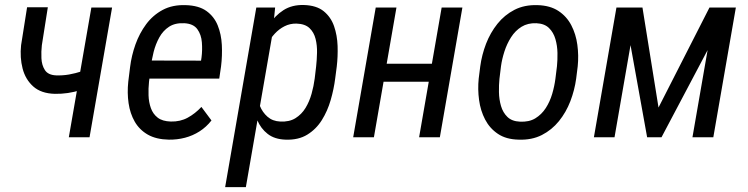

<svg xmlns="http://www.w3.org/2000/svg" viewBox="-20 -559 3046 782"><path d="M436.5 -528.3 344.7 0H260.3L352.1 -528.3ZM363.3 -285.6 357.9 -210.9Q333.5 -200.2 308.1 -192.1Q282.7 -184.1 256.6 -180.2Q230.5 -176.3 203.6 -176.8Q147.5 -178.2 115.5 -206.8Q83.5 -235.4 72 -280Q60.5 -324.7 65.9 -375L90.3 -529.3H174.8L150.4 -374.5Q147.5 -349.6 148.7 -321.8Q149.9 -293.9 162.8 -273.7Q175.8 -253.4 208.5 -252Q235.4 -251 261.5 -255.6Q287.6 -260.3 313 -268.6Q338.4 -276.9 363.3 -285.6Z M667.5 9.8Q616.2 8.8 582 -10.7Q547.9 -30.3 528.8 -63.5Q509.8 -96.7 503.7 -138.7Q497.6 -180.7 502.4 -226.1L509.8 -285.6Q515.6 -332.5 531.7 -377.9Q547.9 -423.3 575.2 -460.2Q602.5 -497.1 642.6 -518.6Q682.6 -540 736.3 -538.1Q789.6 -536.6 820.8 -514.2Q852.1 -491.7 866.7 -455.6Q881.3 -419.4 883.5 -376Q885.7 -332.5 880.4 -289.1L873 -238.8H552.2L565.4 -312.5L798.8 -312L800.8 -325.2Q804.7 -355 802.2 -386.5Q799.8 -418 783.7 -440.2Q767.6 -462.4 731 -464.4Q693.4 -466.3 668.7 -450.2Q644 -434.1 628.9 -406.7Q613.8 -379.4 605.7 -347.4Q597.7 -315.4 594.2 -285.6L586.9 -225.6Q584 -198.7 585 -170.7Q585.9 -142.6 594.5 -118.7Q603 -94.7 622.3 -79.8Q641.6 -64.9 675.8 -64Q713.9 -63 744.4 -79.6Q774.9 -96.2 800.3 -123.5L841.3 -68.4Q820.3 -41.5 792.7 -23.9Q765.1 -6.3 733.4 2Q701.7 10.3 667.5 9.8Z M1089.8 -421.4 981.4 203.1H897L1023.9 -528.3H1100.6ZM1351.6 -288.1 1345.2 -239.3Q1339.8 -196.3 1326.9 -151.6Q1314 -106.9 1290.8 -69.8Q1267.6 -32.7 1231.4 -10.5Q1195.3 11.7 1143.1 9.8Q1098.1 8.3 1070.1 -13.7Q1042 -35.6 1027.6 -70.3Q1013.2 -105 1008.8 -144.8Q1004.4 -184.6 1007.3 -221.2L1017.6 -296.4Q1024.4 -336.4 1038.6 -379.2Q1052.7 -421.9 1076.2 -458.5Q1099.6 -495.1 1134.5 -517.6Q1169.4 -540 1217.8 -538.6Q1269 -537.1 1298.3 -513.4Q1327.6 -489.7 1340.6 -452.4Q1353.5 -415 1355 -371.8Q1356.4 -328.6 1351.6 -288.1ZM1261.7 -238.8 1267.6 -288.6Q1270.5 -314.5 1271.2 -344Q1272 -373.5 1265.4 -400.4Q1258.8 -427.2 1240.5 -444.6Q1222.2 -461.9 1187.5 -462.9Q1161.1 -463.4 1138.9 -452.1Q1116.7 -440.9 1099.1 -421.9Q1081.5 -402.8 1069.6 -379.6Q1057.6 -356.4 1051.8 -333L1027.8 -184.1Q1027.3 -155.8 1038.1 -128.7Q1048.8 -101.6 1069.6 -83.5Q1090.3 -65.4 1121.1 -64Q1158.2 -62 1183.3 -77.6Q1208.5 -93.3 1224.4 -119.4Q1240.2 -145.5 1249 -177Q1257.8 -208.5 1261.7 -238.8Z M1755.4 -299.3 1742.2 -226.1H1524.4L1537.1 -299.3ZM1594.7 -528.3 1502.9 0H1418.5L1510.3 -528.3ZM1863.3 -528.3 1771.5 0H1687L1778.8 -528.3Z M1929.7 -238.8 1936 -288.6Q1942.4 -335.9 1959.7 -380.9Q1977.1 -425.8 2005.9 -461.9Q2034.7 -498 2075.4 -519Q2116.2 -540 2169.9 -538.1Q2220.7 -536.6 2254.4 -514.4Q2288.1 -492.2 2306.9 -456.1Q2325.7 -419.9 2331.5 -376.5Q2337.4 -333 2333 -289.1L2326.7 -238.8Q2320.3 -191.9 2303 -146.7Q2285.6 -101.6 2256.6 -65.7Q2227.5 -29.8 2186.8 -9Q2146 11.7 2092.8 9.8Q2041.5 8.8 2008.1 -13.7Q1974.6 -36.1 1955.8 -72.3Q1937 -108.4 1931.2 -151.9Q1925.3 -195.3 1929.7 -238.8ZM2020.5 -289.1 2014.2 -237.8Q2011.7 -213.4 2012.2 -183.8Q2012.7 -154.3 2020.5 -127.4Q2028.3 -100.6 2046.6 -82.8Q2064.9 -64.9 2097.7 -63.5Q2134.8 -61.5 2160.4 -77.1Q2186 -92.8 2202.9 -118.9Q2219.7 -145 2229 -176.5Q2238.3 -208 2242.2 -238.8L2248.5 -289.6Q2251 -314 2250.5 -343.3Q2250 -372.6 2242.2 -399.7Q2234.4 -426.8 2216.1 -444.8Q2197.8 -462.9 2164.6 -464.4Q2129.9 -465.8 2104.2 -450Q2078.6 -434.1 2061.5 -407.2Q2044.4 -380.4 2034.4 -349.1Q2024.4 -317.9 2020.5 -289.1Z M2662.1 -121.1 2869.6 -528.3H2953.6L2674.3 0H2615.7L2520.5 -528.3H2596.7ZM2574.7 -528.3 2482.9 0H2398.9L2490.7 -528.3ZM2800.3 0 2892.1 -528.3H2977.1L2885.3 0Z"/></svg>

Font: Roboto Condensed
Style: Italic
Weight: 400
Italic angle: -12°
Designer: Christian Robertson
Foundry: Google
Version: Version 3.0